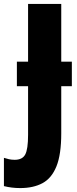

<svg xmlns="http://www.w3.org/2000/svg" viewBox="-81 -734 391 978"><path d="M22 224Q0 224 -20.5 221.5Q-41 219 -61 214V70Q-49 74 -35.5 77Q-22 80 -6 80Q33 80 47.5 53Q62 26 62 -47V-295H5V-420H62V-714H231V-420H285V-295H231V-55Q231 53 206.5 113.5Q182 174 135.5 199Q89 224 22 224Z"/></svg>

Font: Noto Sans ExtraCondensed Black
Style: Regular
Weight: 900
Width: 2
Designer: Monotype Design Team
Foundry: Monotype Imaging Inc.
Version: Version 2.013; ttfautohint (v1.8.4.7-5d5b)